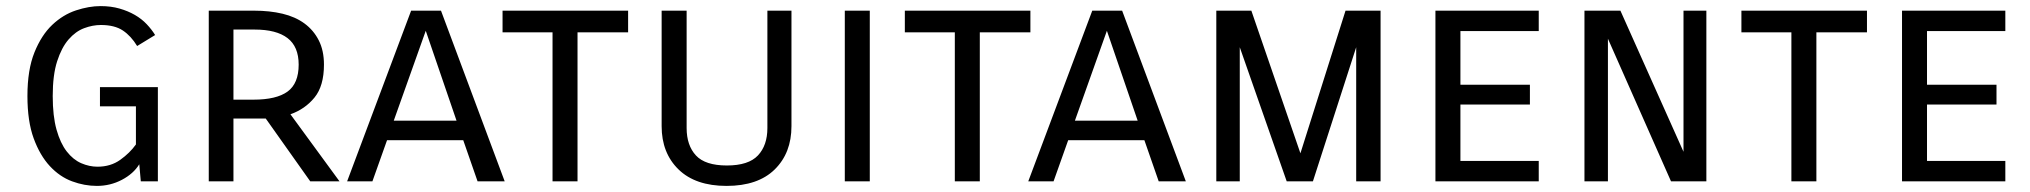

<svg xmlns="http://www.w3.org/2000/svg" viewBox="-20 -595 6660 630"><path d="M430 -444Q410 -477 383 -495Q356 -513 311 -513Q284 -513 256 -502.5Q228 -492 205 -465.5Q182 -439 167.5 -394Q153 -349 153 -280Q153 -214 165.5 -169.5Q178 -125 199 -98Q220 -71 246.5 -59.5Q273 -48 300 -48Q343 -48 374.5 -70.5Q406 -93 426 -121V-246H308V-309H498V0H442L437 -56Q418 -25 380 -5Q342 15 298 15Q257 15 216.5 0Q176 -15 143.5 -50Q111 -85 90.5 -141Q70 -197 70 -280Q70 -366 93 -423Q116 -480 151.5 -513.5Q187 -547 229.5 -561Q272 -575 310 -575Q344 -575 372 -567Q400 -559 422.5 -546Q445 -533 461.5 -515.5Q478 -498 489 -480Z M998 0 852 -206H746V0H665V-560H814Q865 -560 907 -550Q949 -540 979 -518Q1009 -496 1026 -462.5Q1043 -429 1043 -383Q1043 -313 1012 -275Q981 -237 933 -220L1094 0ZM746 -498V-268H812Q887 -268 923.5 -294.5Q960 -321 960 -383Q960 -442 923.5 -470Q887 -498 816 -498Z M1547 0 1500 -135H1250L1202 0H1119L1329 -560H1427L1636 0ZM1272 -199H1478L1377 -494Z M2041 -489H1875V0H1793V-489H1629V-560H2041Z M2233 -560V-175Q2233 -118 2263.5 -85Q2294 -52 2365 -52Q2436 -52 2467 -85Q2498 -118 2498 -175V-560H2577V-181Q2577 -93 2522 -39Q2467 15 2364 15Q2262 15 2206.5 -39Q2151 -93 2151 -181V-560Z M2834 -560V0H2752V-560Z M3361 -489H3195V0H3113V-489H2949V-560H3361Z M3782 0 3735 -135H3485L3437 0H3354L3564 -560H3662L3871 0ZM3507 -199H3713L3612 -494Z M4202 0 4048 -440V0H3971V-560H4086L4247 -92L4395 -560H4510V0H4430V-440L4288 0Z M5000 -252H4772V-67H5029V0H4690V-560H5029V-493H4772V-317H5000Z M5579 -560V0H5463L5256 -468V0H5179V-560H5297L5504 -97V-560Z M6106 -489H5940V0H5858V-489H5694V-560H6106Z M6531 -252H6303V-67H6560V0H6221V-560H6560V-493H6303V-317H6531Z"/></svg>

Font: Carrois Gothic SC
Style: Regular
Weight: 400
Designer: Ralph du Carrois
Foundry: Ralph du Carrois
Version: Version 1.001